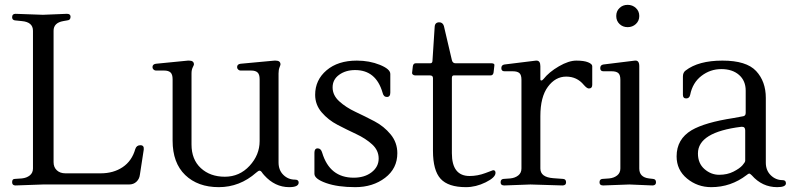

<svg xmlns="http://www.w3.org/2000/svg" viewBox="-20 -761 3272 792"><path d="M201 -634V-92Q201 -71 214.5 -58.5Q228 -46 250 -46H395Q448 -46 486 -71.5Q524 -97 538 -146Q543 -162 559 -162Q575 -162 573 -144L557 -40Q555 -23 543 -11.5Q531 0 512 0H157L44 4Q30 4 30 -9.5Q30 -23 41 -23L70 -25Q90 -27 103 -37.5Q116 -48 116 -66V-634Q116 -670 70 -674L41 -677Q30 -679 30 -690Q30 -704 44 -704L157 -700L256 -704Q271 -704 271 -692Q271 -678 258 -677L241 -674Q201 -667 201 -634Z M1129 -458V-91Q1129 -59 1149 -39.5Q1169 -20 1197 -20Q1212 -20 1212 -8Q1212 11 1173 11Q1114 11 1070 -38Q1067 -41 1064 -45Q1061 -49 1059 -52Q1055 -57 1050.5 -57Q1046 -57 1037 -49Q969 11 882.5 11Q796 11 744 -39Q692 -89 692 -181V-434Q692 -454 683.5 -462Q675 -470 657 -470H623Q618 -470 613.5 -474Q609 -478 609 -484Q609 -496 623 -498L755 -511Q758 -511 760 -511Q780 -511 780 -495Q780 -493 775 -483Q770 -473 770 -458V-165Q770 -103 808.5 -67.5Q847 -32 907.5 -32Q968 -32 1009.5 -77Q1051 -122 1051 -179V-434Q1051 -454 1042.5 -462Q1034 -470 1016 -470H972Q967 -470 962.5 -474Q958 -478 958 -484Q958 -496 972 -498L1112 -511Q1114 -511 1117 -511Q1137 -511 1137 -495Q1137 -493 1133 -483Q1129 -473 1129 -458Z M1619 -129Q1619 -66 1568.5 -27.5Q1518 11 1445.5 11Q1373 11 1325 -6Q1277 -23 1277 -44V-131Q1277 -149 1290.5 -149Q1304 -149 1309 -131Q1340 -28 1439 -28Q1484 -28 1513 -50.5Q1542 -73 1542 -107Q1542 -141 1515 -165.5Q1488 -190 1449.5 -208Q1411 -226 1372.5 -246Q1334 -266 1307 -297.5Q1280 -329 1280 -370Q1280 -431 1327 -471Q1374 -511 1452 -511Q1504 -511 1547 -493.5Q1590 -476 1590 -456V-379Q1590 -361 1576 -361Q1562 -361 1558 -379Q1531 -472 1445 -472Q1406 -472 1379 -452.5Q1352 -433 1352 -400.5Q1352 -368 1379.5 -343Q1407 -318 1446.5 -299.5Q1486 -281 1525 -260.5Q1564 -240 1591.5 -206.5Q1619 -173 1619 -129Z M2024 -48Q2024 -29 1983.5 -9Q1943 11 1902 11Q1829 11 1797.5 -23.5Q1766 -58 1766 -139V-439Q1766 -450 1753 -450H1692Q1687 -450 1683 -453.5Q1679 -457 1680 -462L1683 -488Q1685 -500 1695 -500H1755Q1764 -500 1764 -511L1773 -650Q1774 -669 1792 -669Q1806 -669 1811 -654L1844 -513Q1847 -500 1859 -500H2008Q2022 -500 2019 -488L2016 -462Q2014 -450 2004 -450H1852Q1844 -450 1844 -439V-129Q1844 -35 1917 -35Q1950 -35 1982 -47L2014 -59Q2024 -59 2024 -48Z M2193 -511Q2209 -511 2209 -488V-434Q2209 -429 2213 -429Q2217 -429 2222 -435Q2245 -464 2285.5 -487.5Q2326 -511 2357.5 -511Q2389 -511 2406 -504Q2423 -497 2423 -488V-411Q2423 -396 2409 -396Q2401 -396 2388 -411Q2360 -445 2315.5 -445Q2271 -445 2240 -403Q2209 -361 2209 -282V-66Q2209 -30 2262 -26L2303 -23Q2315 -22 2315 -9Q2315 4 2300 4L2168 0L2060 4Q2045 4 2045 -9Q2045 -22 2057 -23L2085 -25Q2105 -27 2118 -37.5Q2131 -48 2131 -66V-432Q2131 -452 2122.5 -459.5Q2114 -467 2095 -467H2061Q2048 -467 2048 -480Q2048 -493 2061 -495L2191 -511Q2192 -511 2193 -511Z M2674 -23Q2686 -22 2686 -9Q2686 4 2671 4L2576 0L2468 4Q2453 4 2453 -9Q2453 -22 2465 -23L2493 -25Q2513 -27 2526 -37.5Q2539 -48 2539 -66V-432Q2539 -452 2530.5 -459.5Q2522 -467 2503 -467H2469Q2456 -467 2456 -480Q2456 -493 2469 -495L2599 -511Q2617 -513 2617 -488V-66Q2617 -30 2657 -25ZM2535.5 -662Q2522 -675 2522 -695Q2522 -715 2535.5 -728Q2549 -741 2569 -741Q2589 -741 2603 -728Q2617 -715 2617 -695Q2617 -675 2603 -662Q2589 -649 2569 -649Q2549 -649 2535.5 -662Z M3222 -5Q3222 11 3186 11Q3124 11 3081 -38Q3074 -45 3070.5 -45Q3067 -45 3060 -39Q2995 11 2914 11Q2857 11 2814 -24.5Q2771 -60 2771 -116Q2771 -187 2833 -224Q2888 -256 3005 -274Q3033 -279 3043 -281Q3056 -282 3056 -295V-387Q3056 -428 3028.5 -452Q3001 -476 2955.5 -476Q2910 -476 2873.5 -448Q2837 -420 2827 -370Q2824 -355 2810.5 -355Q2797 -355 2797 -370V-445Q2797 -462 2808 -470Q2861 -511 2960 -511Q3059 -511 3099 -468Q3139 -425 3139 -357V-90Q3139 -58 3159.5 -38Q3180 -18 3208 -18Q3222 -18 3222 -5ZM3054 -98V-223Q3054 -238 3041 -238Q3040 -238 3038 -238Q2859 -216 2859 -128Q2859 -87 2886 -63.5Q2913 -40 2946.5 -40Q2980 -40 3005.5 -53Q3031 -66 3042.5 -79Q3054 -92 3054 -98Z"/></svg>

Font: Lustria
Style: Regular
Weight: 400
Designer: Matthew Desmond
Foundry: Matthew Desmond
Version: Version 001.001; ttfautohint (v1.6)